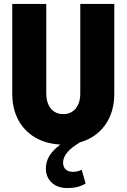

<svg xmlns="http://www.w3.org/2000/svg" viewBox="-20 -720 640 971"><path d="M320 231Q271 231 241.5 203.5Q212 176 212 132Q212 97 230 68Q248 39 285 11Q211 7 156.5 -25.5Q102 -58 72 -114.5Q42 -171 42 -247V-700H214V-247Q214 -200 237 -171.5Q260 -143 300 -143Q340 -143 363 -171.5Q386 -200 386 -247V-700H558V-247Q558 -152 511.5 -87.5Q465 -23 384 0Q341 26 320 51Q299 76 299 103Q299 125 312.5 137Q326 149 348 149Q362 149 374 146Q386 143 393 138L413 208Q377 231 320 231Z"/></svg>

Font: Red Hat Mono VF Light
Style: Regular
Weight: 300
Monospace: yes
Designer: Pentagram, MCKL
Foundry: Pentagram, MCKL
Version: Version 1.023